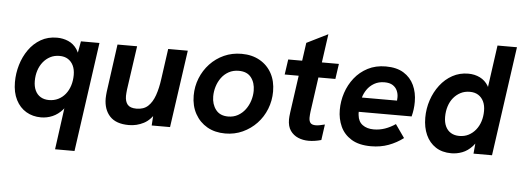

<svg xmlns="http://www.w3.org/2000/svg" viewBox="-55 -856 3304 1219"><g transform="rotate(5 1597.0 -246.5)"><path d="M329 204 375 -133 403 -134Q387 -84 358.5 -52Q330 -20 295 -5Q260 10 222 10Q169 10 127.5 -14.5Q86 -39 62 -86Q38 -133 38 -199Q38 -255 54 -309Q70 -363 101 -407Q132 -451 177 -477Q222 -503 280 -503Q318 -503 352 -488.5Q386 -474 408.5 -440.5Q431 -407 436 -347L409 -361L433 -493H551L453 204ZM263 -104Q295 -104 321.5 -117Q348 -130 367 -153.5Q386 -177 396 -208.5Q406 -240 406 -276Q406 -311 394 -336Q382 -361 360 -375Q338 -389 306 -389Q273 -389 247 -375.5Q221 -362 202 -338.5Q183 -315 173 -284Q163 -253 163 -217Q163 -182 175 -156.5Q187 -131 209.5 -117.5Q232 -104 263 -104Z M782 10Q700 10 660.5 -32.5Q621 -75 621 -146Q621 -157 622 -167Q623 -177 624 -188L666 -493H791L751 -213Q750 -202 749 -192Q748 -182 748 -173Q748 -137 764.5 -117.5Q781 -98 821 -98Q867 -98 894.5 -123.5Q922 -149 938 -194.5Q954 -240 962 -300L989 -493H1114L1044 0H927L934 -107L952 -93Q921 -36 876.5 -13Q832 10 782 10Z M1396 10Q1330 10 1281 -18Q1232 -46 1204 -96.5Q1176 -147 1176 -213Q1176 -271 1197 -323.5Q1218 -376 1256 -416.5Q1294 -457 1345 -480Q1396 -503 1457 -503Q1523 -503 1572.5 -475Q1622 -447 1649 -397.5Q1676 -348 1676 -282Q1676 -223 1655 -170Q1634 -117 1596 -77Q1558 -37 1507 -13.5Q1456 10 1396 10ZM1405 -99Q1440 -99 1467.5 -114.5Q1495 -130 1514 -155.5Q1533 -181 1543 -212.5Q1553 -244 1553 -276Q1553 -327 1527 -360.5Q1501 -394 1448 -394Q1412 -394 1384 -378.5Q1356 -363 1337.5 -337.5Q1319 -312 1309.5 -281Q1300 -250 1300 -218Q1300 -168 1326.5 -133.5Q1353 -99 1405 -99Z M1928 10Q1891 10 1860.5 -3Q1830 -16 1811 -43Q1792 -70 1792 -115Q1792 -124 1793 -134Q1794 -144 1796 -160L1859 -608L1994 -675L1924 -176Q1923 -167 1922 -157Q1921 -147 1921 -137Q1921 -115 1930.5 -103.5Q1940 -92 1964 -92Q1977 -92 1991 -95Q2005 -98 2022 -102L2008 -2Q1987 4 1966.5 7Q1946 10 1928 10ZM1740 -396 1754 -493H2077L2063 -396Z M2325 10Q2248 10 2200 -19.5Q2152 -49 2130 -97.5Q2108 -146 2108 -203Q2108 -259 2125.5 -312Q2143 -365 2177 -408Q2211 -451 2261 -477Q2311 -503 2376 -503Q2445 -503 2489.5 -475.5Q2534 -448 2556 -401Q2578 -354 2578 -295Q2578 -270 2575 -247Q2572 -224 2566 -201H2229Q2229 -195 2229 -190Q2229 -185 2230 -180Q2234 -139 2262 -118.5Q2290 -98 2333 -98Q2370 -98 2404.5 -110Q2439 -122 2471 -144L2530 -60Q2488 -28 2437 -9Q2386 10 2325 10ZM2461 -270Q2464 -283 2465 -293Q2466 -303 2466 -315Q2466 -337 2457 -357Q2448 -377 2428.5 -389.5Q2409 -402 2376 -402Q2338 -402 2310 -385.5Q2282 -369 2265 -344Q2248 -319 2241 -293H2502Z M2837 10Q2778 10 2737 -17Q2696 -44 2674.5 -91.5Q2653 -139 2653 -201Q2653 -259 2671 -313Q2689 -367 2722 -410Q2755 -453 2800.5 -478Q2846 -503 2901 -503Q2942 -503 2975.5 -486.5Q3009 -470 3029 -437Q3049 -404 3048 -353L3023 -360L3070 -697H3194L3096 0H2978L2990 -132L3021 -139Q3000 -80 2970.5 -48Q2941 -16 2906.5 -3Q2872 10 2837 10ZM2878 -104Q2911 -104 2937 -117.5Q2963 -131 2982 -154.5Q3001 -178 3011 -209Q3021 -240 3021 -276Q3021 -311 3009 -336Q2997 -361 2975 -375Q2953 -389 2921 -389Q2888 -389 2862 -375.5Q2836 -362 2817 -339Q2798 -316 2788 -284.5Q2778 -253 2778 -217Q2778 -182 2790 -156.5Q2802 -131 2824.5 -117.5Q2847 -104 2878 -104Z"/></g></svg>

Font: Hanken Grotesk
Style: Bold Italic
Weight: 700
Italic angle: -8°
Designer: Alfredo Marco Pradil
Foundry: Hanken Design Co.
Version: Version 3.013